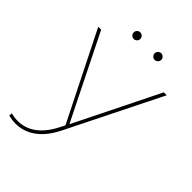

<svg xmlns="http://www.w3.org/2000/svg" viewBox="-243 -952 1064 1064"><g transform="rotate(45 289.0 -419.5)"><path d="M26 -22V-3C43 1 62 4 81 4C153 4 231 -33 289 -149L563 -700H540L295 -205L49 -700H26L284 -185L268 -154C215 -50 146 -15 79 -15C61 -15 43 -18 26 -22ZM377 -791C391 -791 403 -803 403 -817C403 -831 391 -843 377 -843C363 -843 351 -831 351 -817C351 -803 363 -791 377 -791ZM213 -791C227 -791 239 -803 239 -817C239 -831 227 -843 213 -843C199 -843 187 -831 187 -817C187 -803 199 -791 213 -791Z"/></g></svg>

Font: Chess Sans Thin
Style: Regular
Weight: 100
Designer: Wolf Bōese
Foundry: Wolf Bōese
Version: Version 7.223;Glyphs 3.3 (3306)